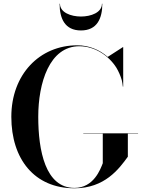

<svg xmlns="http://www.w3.org/2000/svg" viewBox="-20 -1004 773 1034"><path d="M303 -984H301C301 -905.5 328.5 -840 416 -840C503.5 -840 531 -905.5 531 -984H529C529 -936.5 470 -915 416 -915C362 -915 303 -936.5 303 -984ZM428.5 -286V-284H533.5V-125C521 -93 485 8 381 8C224.5 8 186 -193 186 -375C186 -557 246 -755 407.5 -755C488.5 -755 564.5 -706.5 607 -639C618.5 -619.5 628.5 -597.5 636 -572C638.5 -560.5 640.5 -549 641.5 -537.5H643.5V-750H641.5L560 -697.5C516 -736.5 458.5 -760 396 -760C193 -760 41 -603 41 -375C41 -147 165.5 10 381 10C544 10 621 -94.5 668.5 -160V-284H723.5V-286Z"/></svg>

Font: Bodoni* 96pt Medium
Style: Regular
Weight: 500
Version: Version 2.3